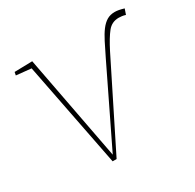

<svg xmlns="http://www.w3.org/2000/svg" viewBox="-122 -660 804 793"><g transform="rotate(-30 279.5 -263.0)"><path d="M559 -520 550 -494Q541 -497 532.5 -498Q524 -499 518 -499Q485 -499 464.5 -473.5Q444 -448 418 -397L219 2H200L101 -504L109 -497L31 -505L34 -520L119 -522L215 -17H212L389 -382Q406 -417 420 -444.5Q434 -472 448 -490.5Q462 -509 478 -518.5Q494 -528 516 -528Q533 -528 559 -520Z"/></g></svg>

Font: Bitter Thin
Style: Italic
Weight: 100
Italic angle: -9°
Designer: Sol Matas, and Bitter project Authors
Foundry: Sol Matas
Version: Version 2.002